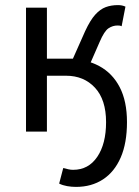

<svg xmlns="http://www.w3.org/2000/svg" viewBox="-20 -516 545 753"><path d="M278 217Q261 217 243.5 214Q226 211 212 204L228 143Q240 146 248.5 148Q257 150 267 150Q327 150 361.5 99Q396 48 396 -37Q396 -125 352.5 -172Q309 -219 239 -219H164V0H82V-486H164V-286H266L314 -394Q334 -437 353.5 -458.5Q373 -480 394.5 -488Q416 -496 443 -496Q459 -496 472 -490L457 -413Q453 -415 449.5 -415.5Q446 -416 441 -416Q422 -416 405.5 -405Q389 -394 371 -352L329 -256L247 -285Q317 -285 369 -257Q421 -229 449.5 -174Q478 -119 478 -37Q478 45 453.5 101.5Q429 158 384 187.5Q339 217 278 217Z"/></svg>

Font: Source Sans 3
Style: Regular
Weight: 400
Designer: Paul D. Hunt
Foundry: Adobe
Version: Version 3.046;hotconv 1.0.118;makeotfexe 2.5.65603